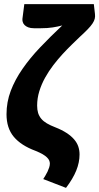

<svg xmlns="http://www.w3.org/2000/svg" viewBox="-20 -748 480 928"><path d="M439 -680.5Q440.5 -668.5 438 -657.8Q435.5 -647 427.2 -634.5Q419 -622 404.2 -606.8Q389.5 -591.5 366.5 -570.5Q349.5 -554 327.5 -532.8Q305.5 -511.5 282.5 -486.5Q259.5 -461.5 237.5 -432.8Q215.5 -404 198 -372.5Q180.5 -341 170 -307Q159.5 -273 159.5 -237.5Q159.5 -217.5 164.2 -202Q169 -186.5 179.5 -174Q190 -161.5 206.5 -151.8Q223 -142 246.5 -133Q279.5 -120 302 -105.2Q324.5 -90.5 338.5 -74Q352.5 -57.5 358.5 -39.5Q364.5 -21.5 364.5 -1.5Q364.5 37 348.5 76.5Q332.5 116 299 160L189 117.5Q193.5 110.5 199.2 101Q205 91.5 209.8 81.5Q214.5 71.5 217.8 61.2Q221 51 221 42.5Q221 35.5 218 28Q215 20.5 207 12.8Q199 5 185.8 -2.8Q172.5 -10.5 151.5 -19Q81.5 -45 46.5 -87Q11.5 -129 11.5 -196Q11.5 -255 32 -309Q52.5 -363 88.8 -415.2Q125 -467.5 174.2 -519.2Q223.5 -571 281 -625Q260 -619.5 235 -615.5Q210 -611.5 177 -611.5H144.5Q127.5 -611.5 116.2 -616Q105 -620.5 98.5 -627.2Q92 -634 89.8 -642.2Q87.5 -650.5 88.5 -658L97.5 -728H433.5Z"/></svg>

Font: Lato Black
Style: Italic
Weight: 900
Italic angle: -7°
Designer: Lukasz Dziedzic
Foundry: tyPoland Lukasz Dziedzic
Version: Version 2.007; 2014-02-27